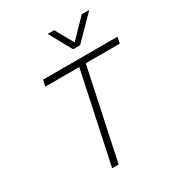

<svg xmlns="http://www.w3.org/2000/svg" viewBox="-214 -1068 1114 1204"><g transform="rotate(-30 342.5 -466.0)"><path d="M243 0 382 -653H136L146 -698H685L675 -653H429L290 0ZM314 -932H361L434 -801L561 -932H615L455 -769H404Z"/></g></svg>

Font: Azeret Mono Thin Thin
Style: Italic
Weight: 250
Italic angle: -12°
Version: Version 1.002